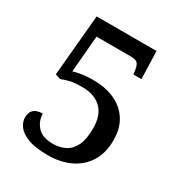

<svg xmlns="http://www.w3.org/2000/svg" viewBox="-171 -833 901 961"><g transform="rotate(30 279.5 -352.0)"><path d="M244 10Q170 10 128 -6.5Q86 -23 68.5 -47.5Q51 -72 51 -97Q51 -158 119 -158Q119 -116 147.5 -84Q176 -52 237 -52Q275 -52 306.5 -67.5Q338 -83 356 -119.5Q374 -156 374 -219Q374 -296 334 -334Q294 -372 226 -372Q178 -372 152.5 -365.5Q127 -359 107 -351L77 -361L109 -714H455L460 -554H414L409 -586Q405 -606 395.5 -616Q386 -626 357 -626H159L141 -415Q156 -420 185.5 -425Q215 -430 256 -430Q324 -430 377 -406.5Q430 -383 461 -336Q492 -289 492 -219Q492 -145 460 -94Q428 -43 372 -16.5Q316 10 244 10Z"/></g></svg>

Font: Noto Serif NP Hmong Medium
Style: Regular
Weight: 500
Designer: Dalton Maag Ltd
Foundry: Dalton Maag Ltd
Version: Version 1.001; ttfautohint (v1.8.4.7-5d5b)